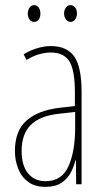

<svg xmlns="http://www.w3.org/2000/svg" viewBox="-20 -716 406 746"><path d="M177 -537Q240 -537 268.5 -496.5Q297 -456 297 -358V0H276L275 -93H273Q267 -68 254.5 -44.5Q242 -21 218.5 -5.5Q195 10 157 10Q115 10 89 -9.5Q63 -29 50.5 -61Q38 -93 38 -129Q38 -208 83 -247.5Q128 -287 210 -297L271 -304V-355Q271 -445 249 -478.5Q227 -512 177 -512Q159 -512 135 -506Q111 -500 83 -483L72 -505Q96 -520 124 -528.5Q152 -537 177 -537ZM209 -274Q135 -266 99.5 -230.5Q64 -195 64 -129Q64 -73 89 -42.5Q114 -12 157 -12Q220 -12 246 -70Q272 -128 272 -220V-281ZM88 -663Q88 -676 94.5 -686Q101 -696 113 -696Q124 -696 130.5 -686.5Q137 -677 137 -663Q137 -649 130.5 -640Q124 -631 113 -631Q101 -631 94.5 -640.5Q88 -650 88 -663ZM229 -664Q229 -677 236 -686.5Q243 -696 254 -696Q265 -696 272 -687Q279 -678 279 -664Q279 -650 272 -640.5Q265 -631 254 -631Q243 -631 236 -641Q229 -651 229 -664Z"/></svg>

Font: Noto Sans Khmer ExtraCondensed Thin
Style: Regular
Weight: 250
Width: 2
Designer: Danh Hong and the Monotype Design Team
Foundry: Monotype Imaging Inc.
Version: Version 2.004